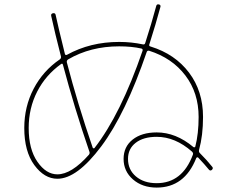

<svg xmlns="http://www.w3.org/2000/svg" viewBox="-20 -820 1040 870"><path d="M257 -530Q187 -480 148.5 -405Q110 -330 110 -240Q110 -144 149.5 -87Q189 -30 240 -30Q304 -30 383 -119Q388 -126 385 -133Q317 -331 265 -527Q263 -534 257 -530ZM520 -610Q390 -610 289 -551Q281 -546 283 -537Q331 -352 400 -151Q401 -149 403.5 -148Q406 -147 408 -149Q527 -302 626 -590Q628 -598 621 -600Q577 -610 520 -610ZM854 -119Q857 -126 850 -133Q774 -200 690 -200Q630 -200 595 -173Q560 -146 560 -100Q560 -51 596 -20.5Q632 10 690 10Q806 10 854 -119ZM240 -10Q181 -10 135.5 -72Q90 -134 90 -240Q90 -337 132.5 -418Q175 -499 251 -551Q258 -556 256 -565Q229 -670 212 -748Q210 -758 220 -760Q230 -762 232 -753Q243 -701 274 -576Q276 -568 284 -572Q389 -630 520 -630Q575 -630 627 -619Q636 -617 638 -625Q666 -711 688 -793Q690 -802 700 -800Q709 -798 707 -789Q686 -711 657 -620Q653 -611 663 -609Q773 -575 836.5 -491Q900 -407 900 -290Q900 -206 882 -141Q880 -132 885 -127Q918 -94 941 -65Q948 -58 940 -50Q932 -44 926 -52Q909 -73 878 -106Q876 -108 873 -107Q870 -106 869 -103Q816 30 690 30Q625 30 582.5 -7Q540 -44 540 -100Q540 -155 581 -187.5Q622 -220 690 -220Q777 -220 856 -154Q858 -152 861 -152.5Q864 -153 865 -156Q880 -214 880 -290Q880 -399 820 -478Q760 -557 656 -590Q648 -592 645 -585Q549 -304 439 -157Q329 -10 240 -10Z"/></svg>

Font: Rounded Mplus 1c Thin
Style: Regular
Weight: 250
Version: Version 1.059.20150529